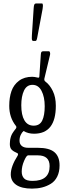

<svg xmlns="http://www.w3.org/2000/svg" viewBox="-20 -939 373 1105"><path d="M170.4 -703.6Q163.1 -703.6 163.1 -719.2Q163.1 -729.5 163.6 -736.3L173.8 -892.1Q174.8 -907.7 177.7 -913.3Q180.7 -918.9 186.5 -918.9H222.2Q227.1 -918.9 227.1 -905.3Q227.1 -898.9 225.1 -887.2L194.3 -722.7Q190.9 -703.6 185.1 -703.6ZM173.8 -215.8Q208.5 -215.8 222.9 -245.1Q237.3 -274.4 237.3 -327.6Q237.3 -380.9 219.2 -415.8Q201.2 -450.7 167 -450.7Q133.8 -450.7 118.2 -417.7Q102.5 -384.8 102.5 -333Q102.5 -276.9 120.6 -246.3Q138.7 -215.8 173.8 -215.8ZM167 102.1Q265.6 102.1 265.6 17.1Q265.6 -44.9 197.8 -44.9H141.6Q132.3 -44.9 118.7 -13.2Q105 18.6 105 48.8Q105 73.2 118.4 87.6Q131.8 102.1 167 102.1ZM164.1 146.5Q104.5 146.5 73.2 124.8Q42 103 42 64.5Q42 18.6 82 -43.9Q84 -47.9 84 -50.8Q84 -55.2 80.6 -57.1Q57.6 -66.9 47.1 -77.6Q36.6 -88.4 36.6 -109.9Q36.6 -117.2 37.4 -123.8Q38.1 -130.4 38.6 -135.5Q39.1 -140.6 41 -146.2Q43 -151.9 43.7 -155.3Q44.4 -158.7 47.4 -164.1Q50.3 -169.4 51.3 -171.4Q52.2 -173.3 56.2 -178.7Q60.1 -184.1 60.5 -185.1Q61 -186 65.7 -191.9Q70.3 -197.8 70.8 -198.2Q74.2 -203.1 74.2 -207Q74.2 -211.9 71.3 -214.8Q33.2 -262.7 33.2 -329.6Q33.2 -378.4 46.1 -415Q59.1 -451.7 89.6 -474.4Q120.1 -497.1 165.5 -497.1Q177.7 -497.1 198.2 -492.2Q206.1 -490.2 206.5 -499.5L214.8 -623Q215.3 -636.7 218.8 -640.4Q222.2 -644 229.5 -644H262.2Q265.6 -644 267.6 -637.2Q269.5 -630.4 268.1 -624L235.4 -486.8Q232.9 -475.1 242.2 -468.8Q266.6 -450.7 283.9 -415.3Q301.3 -379.9 301.3 -330.1Q301.3 -169.4 175.8 -169.4Q141.6 -169.4 115.7 -185.1Q106.4 -177.7 99.4 -162.8Q92.3 -147.9 92.3 -129.4Q92.3 -110.4 105 -99.4Q117.7 -88.4 142.1 -88.4H196.8Q263.7 -88.4 293.2 -63.2Q322.8 -38.1 322.8 12.7Q322.8 50.3 309.3 77.4Q295.9 104.5 272.2 118.9Q248.5 133.3 221.9 139.9Q195.3 146.5 164.1 146.5Z"/></svg>

Font: BenchNine
Style: Regular
Weight: 400
Designer: Vernon Adams
Foundry: Vernon Adams
Version: Version 1 ; ttfautohint (v0.92.18-e454-dirty) -l 8 -r 50 -G 